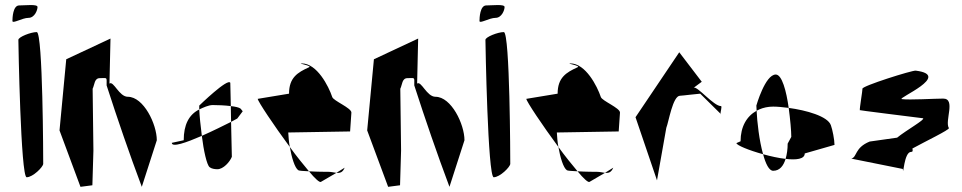

<svg xmlns="http://www.w3.org/2000/svg" viewBox="-20 -722 3717 742"><path d="M28 -641C28 -629 66 -653 90 -653C114 -653 125 -683 125 -695C125 -707 78 -701 54 -701C30 -701 28 -653 28 -641ZM51 -568C51 -556 60 -37 83 -37C107 -37 147 -77 147 -89C147 -101 146 -598 122 -598C99 -598 51 -579 51 -568Z M210 -218 291 0 337 -6 341 -140 338 -379C346 -395 344 -420 366 -420C396 -420 392 -426 392 -392C435 -259 480 -128 528 0L586 -180C586 -242 535 -348 474 -348C440 -348 419 -411 403 -399L407 -573L236 -493Z M644 -170C644 -151 700 -171 760 -197C755 -236 751 -275 750 -299C710 -279 690 -240 690 -180ZM750 -299C751 -299 751 -300 752 -300C765 -306 786 -316 802 -316C820 -316 849 -315 872 -312L870 -402C861 -422 750 -314 750 -314ZM760 -197C767 -140 779 -85 790 -76C797 -70 810 -68 820 -68C843 -68 868 -96 876 -116L873 -251C847 -238 803 -216 760 -197ZM872 -312 873 -251C888 -259 897 -264 897 -264L918 -292L910 -302C904 -307 889 -310 872 -312Z M976 -340C976 -331 1038 -238 1100 -154C1096 -174 1095 -195 1094 -210L1333 -214L1338 -287C1338 -305 1269 -332 1264 -347C1250 -389 1205 -477 1146 -477C1127 -477 1189 -468 1174 -462C1130 -442 1097 -422 1097 -360ZM1100 -154C1107 -114 1119 -73 1133 -64C1136 -62 1153 -61 1174 -60C1153 -85 1126 -118 1100 -154ZM1174 -60C1197 -32 1215 -16 1220 -19L1280 -54C1271 -55 1261 -58 1249 -58C1243 -58 1205 -58 1174 -60ZM1280 -54C1294 -53 1304 -55 1312 -74Z M1399 -218 1480 0 1526 -6 1530 -140 1527 -379C1535 -395 1533 -420 1555 -420C1585 -420 1581 -426 1581 -392C1624 -259 1669 -128 1717 0L1775 -180C1775 -242 1724 -348 1663 -348C1629 -348 1608 -411 1592 -399L1596 -573L1425 -493Z M1833 -641C1833 -629 1871 -653 1895 -653C1919 -653 1930 -683 1930 -695C1930 -707 1883 -701 1859 -701C1835 -701 1833 -653 1833 -641ZM1856 -568C1856 -556 1865 -37 1888 -37C1912 -37 1952 -77 1952 -89C1952 -101 1951 -598 1927 -598C1904 -598 1856 -579 1856 -568Z M2014 -340C2014 -331 2076 -238 2138 -154C2134 -174 2133 -195 2132 -210L2371 -214L2376 -287C2376 -305 2307 -332 2302 -347C2288 -389 2243 -477 2184 -477C2165 -477 2227 -468 2212 -462C2168 -442 2135 -422 2135 -360ZM2138 -154C2145 -114 2157 -73 2171 -64C2174 -62 2191 -61 2212 -60C2191 -85 2164 -118 2138 -154ZM2212 -60C2235 -32 2253 -16 2258 -19L2318 -54C2309 -55 2299 -58 2287 -58C2281 -58 2243 -58 2212 -60ZM2318 -54C2332 -53 2342 -55 2350 -74Z M2436 -269 2519 -25 2555 -228C2564 -250 2580 -352 2608 -352C2616 -352 2679 -360 2686 -360L2765 -282C2763 -288 2772 -312 2766 -312C2738 -312 2675 -390 2661 -383L2692 -406L2605 -520ZM2766 -280C2765 -280 2765 -281 2765 -282C2765 -282 2766 -280 2766 -280Z M2826 -169C2826 -161 2874 -141 2929 -126C2914 -179 2906 -251 2904 -294C2866 -273 2842 -233 2842 -176ZM2903 -314C2903 -309 2904 -302 2904 -294L2914 -299C2930 -306 2948 -310 2968 -310C2984 -310 3005 -308 3028 -305C3019 -370 3002 -434 2978 -434C2937 -434 2903 -314 2903 -314ZM2929 -126C2939 -89 2952 -62 2968 -62C2993 -62 3008 -81 3016 -108C2989 -111 2958 -118 2929 -126ZM3016 -108C3057 -103 3090 -107 3090 -129L3205 -162C3205 -182 3197 -222 3191 -238C3179 -273 3095 -296 3028 -305C3034 -260 3038 -216 3038 -193L3024 -167C3024 -145 3021 -125 3016 -108Z M3270 -109 3469 -69C3471 -35 3473 -135 3501 -135C3508 -135 3508 -140 3506 -148C3553 -174 3651 -221 3647 -227C3630 -254 3675 -341 3625 -341C3592 -341 3495 -335 3465 -339C3445 -342 3661 -431 3519 -449C3506 -451 3309 -389 3313 -379C3314 -376 3301 -299 3303 -297C3275 -298 3544 -266 3547 -265C3558 -261 3481 -218 3447 -190L3341 -175C3282 -151 3293 -115 3270 -109Z"/></svg>

Font: Corrode
Style: Regular
Weight: 400
Designer: Mew Too
Version: Version 0.532